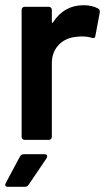

<svg xmlns="http://www.w3.org/2000/svg" viewBox="-21 -537 417 737"><path d="M300 -517C250 -517 211 -495 183 -452C182 -450 181 -449 180 -449C179 -450 178 -451 178 -454V-499C178 -506 173 -511 166 -511H74C67 -511 62 -506 62 -499V-12C62 -5 67 0 74 0H166C173 0 178 -5 178 -12V-295C178 -354 220 -393 276 -396C281 -397 287 -397 296 -397C309 -397 321 -395 331 -392C334 -391 336 -391 338 -391C342 -391 344 -394 345 -399L362 -489V-493C362 -498 360 -502 356 -504C340 -513 321 -517 300 -517ZM75 180C81 180 86 177 89 172L158 70C159 67 160 65 160 63C160 60 159 55 150 55H71C64 55 59 58 56 63L1 166C0 169 -1 171 -1 172C-1 175 0 180 9 180Z"/></svg>

Font: Barlow SemiBold Numbers
Style: Regular
Weight: 600
Designer: Jeremy Tribby
Foundry: Tribby Type
Version: Version 1.408